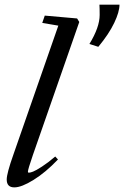

<svg xmlns="http://www.w3.org/2000/svg" viewBox="-20 -792 532 823"><path d="M401.4 -591.3 363.3 -603.5Q407.2 -675.3 407.2 -728Q407.2 -757.8 406.2 -772H492.2Q492.2 -741.2 469.5 -693.6Q446.8 -646 401.4 -591.3ZM41.5 11.2Q8.8 11.2 8.8 -22.5Q8.8 -48.8 37.6 -129.9L230 -682.1L161.1 -693.8L171.9 -725.1L310.5 -712.9L319.8 -697.8L121.1 -127.9Q99.6 -65.9 99.6 -55.7Q99.6 -51.8 103.5 -51.8Q109.9 -51.8 121.8 -56.4Q133.8 -61 159.9 -77.9Q186 -94.7 216.8 -121.1L228.5 -108.4Q175.3 -52.7 123.8 -20.8Q72.3 11.2 41.5 11.2Z"/></svg>

Font: Elstob 18pt Medium
Style: Italic
Weight: 500
Italic angle: -20°
Designer: Peter S. Baker
Version: Version 1.015